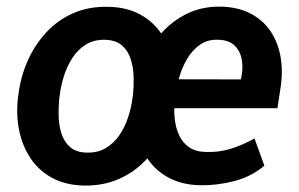

<svg xmlns="http://www.w3.org/2000/svg" viewBox="-20 -559 917 589"><path d="M594.7 9.3Q540 8.3 499.8 -12.7Q459.5 -33.7 434.1 -69.8Q408.7 -106 397.9 -152.1Q387.2 -198.2 392.1 -248.5L393.6 -269Q399.9 -321.3 420.4 -370.1Q440.9 -418.9 475.3 -457.5Q509.8 -496.1 555.9 -518.1Q602.1 -540 659.2 -538.6Q710 -537.1 747.3 -518.1Q784.7 -499 807.6 -466.6Q830.6 -434.1 839.4 -391.4Q848.1 -348.6 842.3 -300.8L831.1 -227.1H442.9L458 -315.9L718.8 -315.4L721.7 -329.6Q726.1 -356.9 720.7 -381.1Q715.3 -405.3 698.2 -420.7Q681.2 -436 650.4 -437Q617.7 -438.5 594.2 -422.4Q570.8 -406.2 555.2 -380.4Q539.6 -354.5 530.8 -325Q522 -295.4 518.6 -269L516.1 -249Q513.2 -222.7 515.9 -195.6Q518.6 -168.5 528.8 -145.5Q539.1 -122.6 558.8 -108.2Q578.6 -93.8 610.4 -92.8Q651.9 -91.3 689 -103Q726.1 -114.7 760.7 -134.3L791 -50.8Q751.5 -17.1 698.2 -3.4Q645 10.3 594.7 9.3ZM34.7 -255.4 36.1 -265.6Q42.5 -321.3 64.2 -370.8Q85.9 -420.4 121.1 -458.7Q156.2 -497.1 204.3 -518.3Q252.4 -539.6 312 -538.1Q368.7 -537.1 409.4 -514.9Q450.2 -492.7 475.3 -455.1Q500.5 -417.5 510 -369.9Q519.5 -322.3 514.2 -270.5L513.2 -259.8Q506.3 -204.1 484.6 -155Q462.9 -106 427.2 -68.1Q391.6 -30.3 343.8 -9.5Q295.9 11.2 237.3 10.3Q180.7 8.8 140.1 -13.2Q99.6 -35.2 74.5 -72.3Q49.3 -109.4 39.3 -156.5Q29.3 -203.6 34.7 -255.4ZM163.1 -265.6 161.6 -255.4Q159.2 -230 159.9 -202.1Q160.6 -174.3 168.5 -149.4Q176.3 -124.5 194.6 -108.2Q212.9 -91.8 245.1 -90.8Q279.8 -89.8 304.9 -105Q330.1 -120.1 346.9 -145.3Q363.8 -170.4 373.5 -200.7Q383.3 -231 386.7 -259.8L388.2 -270Q390.6 -294.9 389.9 -323.5Q389.2 -352.1 381.1 -377.4Q373 -402.8 354.7 -419.2Q336.4 -435.5 303.7 -437Q269 -438 243.9 -422.6Q218.8 -407.2 202.1 -381.3Q185.5 -355.5 176 -325.2Q166.5 -294.9 163.1 -265.6Z"/></svg>

Font: Roboto SemiBold
Style: Italic
Weight: 600
Designer: Christian Robertson
Foundry: Google
Version: Version 3.009; 2024